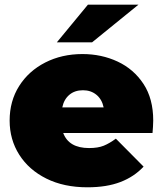

<svg xmlns="http://www.w3.org/2000/svg" viewBox="-20 -787 693 817"><path d="M352 10Q252 10 177.5 -27Q103 -64 62 -128.5Q21 -193 21 -274Q21 -357 61.5 -421Q102 -485 172.5 -521Q243 -557 331 -557Q412 -557 480.5 -525Q549 -493 590.5 -430Q632 -367 632 -274Q632 -262 631 -247.5Q630 -233 629 -221H249Q273 -157 359 -157Q397 -157 421.5 -167Q446 -177 473 -197L591 -78Q551 -35 492.5 -12.5Q434 10 352 10ZM245 -330H421Q414 -364 390.5 -383.5Q367 -403 333 -403Q298 -403 275 -383.5Q252 -364 245 -330ZM222 -607 354 -767H569L372 -607Z"/></svg>

Font: Montserrat Black
Style: Regular
Weight: 900
Designer: Julieta Ulanovsky
Foundry: Julieta Ulanovsky
Version: Version 9.000; ttfautohint (v1.8.4.7-5d5b)